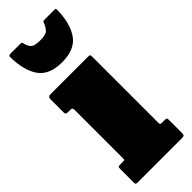

<svg xmlns="http://www.w3.org/2000/svg" viewBox="-253 -782 805 805"><g transform="rotate(-45 150.0 -379.5)"><path d="M35.5 -415H18Q5 -415 5 -425V-506Q5 -520 20 -520H242.5Q249.5 -520 252.2 -518.5Q255 -517 255 -510V-117.5Q255 -110 256.5 -107.5Q258 -105 265.5 -105H281Q289.5 -105 292.2 -103.2Q295 -101.5 295 -93V-15.5Q295 -4.5 291.2 -2.2Q287.5 0 276 0H17Q9.5 0 7.2 -2.2Q5 -4.5 5 -12.5V-90.5Q5 -100 7.2 -102.5Q9.5 -105 18.5 -105H32Q40 -105 42.5 -106.5Q45 -108 45 -116V-402Q45 -415 35.5 -415ZM149.5 -580Q74 -580 42.8 -624.8Q11.5 -669.5 10.5 -749.5Q10.5 -759 22 -759H81.5Q89.5 -759 90.5 -751Q93 -736 103 -723Q113 -710 149.5 -710Q184 -710 194.2 -721.5Q204.5 -733 209 -744.5Q211.5 -751.5 213.2 -755.2Q215 -759 224 -759H280Q288 -759 289.2 -756.8Q290.5 -754.5 290 -747Q288 -668.5 256 -624.2Q224 -580 149.5 -580Z"/></g></svg>

Font: Besley* Condensed Fatface
Style: Regular
Weight: 900
Width: 3
Designer: Owen Earl
Foundry: indestructible type*
Version: Version 3.000; ttfautohint (v1.8.3)